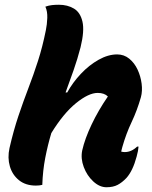

<svg xmlns="http://www.w3.org/2000/svg" viewBox="-20 -778 640 808"><path d="M473 -549Q502 -549 524 -531Q546 -513 559 -485Q572 -457 576 -426Q580 -395 573 -369Q557 -313 534 -264.5Q511 -216 495 -160Q494 -156 492.5 -150.5Q491 -145 490 -140Q494 -139 497.5 -138.5Q501 -138 505 -138Q533 -138 557 -161H563Q562 -144 555 -119Q539 -59 512 -29Q494 -10 475 0Q456 10 428 10Q399 10 372.5 -14.5Q346 -39 332.5 -75Q319 -111 326 -145Q337 -194 365.5 -254Q394 -314 434 -372Q419 -387 391 -387Q353 -387 300 -344Q247 -301 196 -218Q181 -168 170.5 -114Q160 -60 158 0Q146 3 131 3Q88 3 60 -19.5Q32 -42 21.5 -78Q11 -114 20 -155Q37 -229 57.5 -290Q78 -351 99.5 -407Q121 -463 140 -522Q159 -581 173 -651Q178 -675 179 -702.5Q180 -730 171 -750Q185 -755 198.5 -756.5Q212 -758 228 -758Q264 -758 291 -742Q318 -726 327 -687Q336 -648 319 -579Q306 -529 289.5 -482Q273 -435 256 -389H263Q286 -431 320.5 -467.5Q355 -504 395 -526.5Q435 -549 473 -549Z"/></svg>

Font: Recursive Sn Csl St XBd
Style: Italic
Weight: 800
Italic angle: -15°
Version: Version 1.079;hotconv 1.0.112;makeotfexe 2.5.65598; ttfautoh